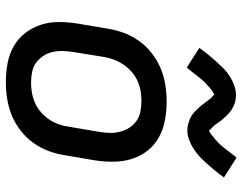

<svg xmlns="http://www.w3.org/2000/svg" viewBox="-104 -696 809 640"><g transform="rotate(90 300.0 -376.5)"><path d="M255 8Q223 8 192.5 2.5Q162 -3 136 -17.5Q110 -32 91.5 -55.5Q73 -79 63.5 -107.5Q54 -136 54 -167.5Q54 -199 59 -231L76 -331Q80 -358 90 -385Q100 -412 117 -436Q134 -460 158 -478.5Q182 -497 208.5 -508Q235 -519 263 -523.5Q291 -528 318 -528Q350 -528 380.5 -522.5Q411 -517 437.5 -502.5Q464 -488 482.5 -464.5Q501 -441 510 -412.5Q519 -384 519.5 -352.5Q520 -321 515 -289L498 -189Q494 -162 484 -135Q474 -108 457 -84Q440 -60 416 -41.5Q392 -23 365.5 -12Q339 -1 310.5 3.5Q282 8 255 8ZM256 -76Q273 -76 290 -79Q307 -82 324 -89.5Q341 -97 355 -109.5Q369 -122 379 -137Q389 -152 395 -169Q401 -186 403 -203L420 -303Q423 -321 423.5 -338.5Q424 -356 419.5 -373Q415 -390 406 -404Q397 -418 383.5 -427.5Q370 -437 352.5 -440.5Q335 -444 317 -444Q300 -444 283 -441Q266 -438 249.5 -430.5Q233 -423 219 -410.5Q205 -398 195 -383Q185 -368 179 -351Q173 -334 170 -317L154 -217Q151 -199 150.5 -181.5Q150 -164 154 -147Q158 -130 167.5 -116Q177 -102 190 -92.5Q203 -83 220.5 -79.5Q238 -76 256 -76ZM206 -595 140 -637Q153 -655 165 -669.5Q177 -684 188 -696Q199 -708 209.5 -718.5Q220 -729 235 -738.5Q250 -748 265.5 -753.5Q281 -759 297 -759Q302 -759 307 -758.5Q312 -758 317 -757Q322 -756 326.5 -754Q331 -752 336 -750Q341 -748 345 -745.5Q349 -743 352.5 -740Q356 -737 360 -733.5Q364 -730 367 -726.5Q370 -723 373.5 -719.5Q377 -716 380 -712.5Q383 -709 385 -706Q387 -703 390.5 -698Q394 -693 397.5 -688.5Q401 -684 404 -681Q407 -678 411 -675Q415 -672 414 -669Q415 -669 419.5 -671Q424 -673 427 -675.5Q430 -678 434.5 -681.5Q439 -685 441 -686.5Q443 -688 445 -690Q447 -692 449.5 -694Q452 -696 454.5 -698.5Q457 -701 459.5 -703.5Q462 -706 464.5 -709Q467 -712 469.5 -715Q472 -718 475 -721.5Q478 -725 480.5 -728.5Q483 -732 486 -736Q489 -740 492.5 -744Q496 -748 499 -752.5Q502 -757 506 -761L572 -719Q559 -701 547 -686.5Q535 -672 524 -660Q513 -648 502.5 -638Q492 -628 477.5 -618.5Q463 -609 447 -603Q431 -597 415 -597Q410 -597 405 -597.5Q400 -598 395 -599.5Q390 -601 385.5 -602.5Q381 -604 376 -606Q371 -608 367 -610.5Q363 -613 359.5 -616Q356 -619 352 -622.5Q348 -626 345 -629.5Q342 -633 338.5 -636.5Q335 -640 332 -644Q329 -648 327 -650.5Q325 -653 321 -658Q317 -663 314 -667.5Q311 -672 308 -675.5Q305 -679 301 -681.5Q297 -684 297 -687Q296 -687 292 -685Q288 -683 285 -681Q282 -679 277.5 -675.5Q273 -672 271 -670Q269 -668 267 -666Q265 -664 262.5 -662Q260 -660 257.5 -657.5Q255 -655 252.5 -652.5Q250 -650 247.5 -647Q245 -644 242.5 -641Q240 -638 237 -634.5Q234 -631 231.5 -627.5Q229 -624 226 -620Q223 -616 219.5 -612Q216 -608 213 -604Q210 -600 206 -595Z"/></g></svg>

Font: Iosevka Custom Medium Oblique
Style: Regular
Weight: 500
Italic angle: -9°
Designer: Belleve Invis
Foundry: Belleve Invis
Version: Version 27.0.1